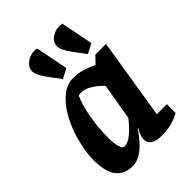

<svg xmlns="http://www.w3.org/2000/svg" viewBox="-220 -849 962 962"><g transform="rotate(-45 261.0 -368.0)"><path d="M293 -104Q274 -75 250 -48.5Q226 -22 199 -5.5Q172 11 142 11Q87 11 56 -27Q25 -65 25 -150Q25 -189 34.5 -237Q44 -285 62.5 -333.5Q81 -382 108 -422.5Q135 -463 169.5 -488Q204 -513 245 -513Q269 -513 291.5 -508Q314 -503 334 -495Q354 -487 369 -479L405 -517H481L412 -88H483V-26Q483 -26 467.5 -18Q452 -10 423 -2Q394 6 353 6Q315 6 295.5 -7Q276 -20 276 -45Q276 -59 281 -73Q286 -87 296 -102ZM331 -370Q302 -400 274 -416.5Q246 -433 222 -433Q214 -433 208 -432.5Q202 -432 201 -430Q181 -385 168.5 -317.5Q156 -250 156 -171Q156 -139 163 -113.5Q170 -88 183 -88Q203 -88 224.5 -102.5Q246 -117 265 -137.5Q284 -158 298 -176ZM381 -545 331 -612Q313 -638 306 -653Q299 -668 299 -681Q299 -714 329.5 -732Q360 -750 398 -744L432 -572ZM204 -545 154 -612Q136 -638 129 -653Q122 -668 122 -681Q122 -704 139 -720.5Q156 -737 179 -743.5Q202 -750 221 -744L255 -572Z"/></g></svg>

Font: Faustina VF Beta
Style: Italic
Weight: 400
Italic angle: -8°
Designer: Alfonso Garcia
Foundry: Omnibus-Type
Version: Version 1.006